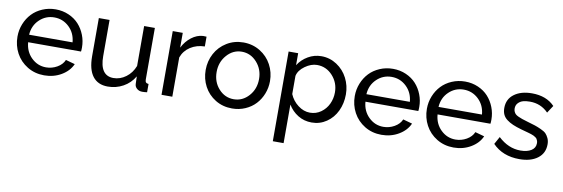

<svg xmlns="http://www.w3.org/2000/svg" viewBox="-54 -933 4541 1549"><g transform="rotate(10 2216.5 -159.0)"><path d="M301.8 9.8Q225.1 9.8 163.8 -27.3Q102.5 -64.5 69.3 -126.2Q36.1 -188 36.1 -261.2Q36.1 -315.9 55.9 -365.2Q75.7 -414.6 110.4 -451.2Q145 -487.8 195.3 -509.3Q245.6 -530.8 303.2 -530.8Q360.8 -530.8 410.4 -509Q460 -487.3 493.2 -450.7Q526.4 -414.1 545.2 -365.7Q564 -317.4 564 -265.1Q564 -242.7 562 -231H128.9Q134.8 -154.8 185.5 -105.5Q236.3 -56.2 305.2 -56.2Q353.5 -56.2 395.8 -80.3Q438 -104.5 454.1 -143.1L529.8 -122.1Q503.9 -63.5 441.7 -26.9Q379.4 9.8 301.8 9.8ZM126 -292H481.9Q475.6 -367.7 424.6 -416.3Q373.5 -464.8 303.2 -464.8Q232.9 -464.8 181.9 -416Q130.9 -367.2 126 -292Z M656.7 -209V-522H744.6V-226.1Q744.6 -65.9 856 -65.9Q910.6 -65.9 957.8 -100.8Q1004.9 -135.7 1027.8 -194.8V-522H1115.7V-100.1Q1115.7 -83.5 1122.3 -76.2Q1128.9 -68.8 1144 -67.9V0Q1124 2.9 1104 2.9Q1078.1 2.9 1060.3 -12.5Q1042.5 -27.8 1042 -50.8L1040 -111.8Q1005.9 -53.7 948.2 -22Q890.6 9.8 822.8 9.8Q741.2 9.8 699 -45.7Q656.7 -101.1 656.7 -209Z M1538.6 -444.8Q1472.2 -443.4 1421.6 -410.9Q1371.1 -378.4 1350.6 -321.8V0H1262.2V-522H1344.2V-400.9Q1371.6 -455.1 1415.8 -488.8Q1460 -522.5 1509.3 -525.9Q1531.7 -525.9 1538.6 -524.9Z M1840.8 -530.8Q1916.5 -530.8 1977.5 -493.4Q2038.6 -456.1 2071.8 -394.3Q2105 -332.5 2105 -259.8Q2105 -205.6 2085.7 -156.5Q2066.4 -107.4 2032.2 -70.6Q1998 -33.7 1948.2 -12Q1898.4 9.8 1840.8 9.8Q1764.2 9.8 1703.6 -27.3Q1643.1 -64.5 1610.6 -125.7Q1578.1 -187 1578.1 -259.8Q1578.1 -332.5 1611.1 -394.3Q1644 -456.1 1704.8 -493.4Q1765.6 -530.8 1840.8 -530.8ZM2015.1 -261.2Q2015.1 -341.8 1964.1 -398.4Q1913.1 -455.1 1840.8 -455.1Q1769.5 -455.1 1718.8 -397.7Q1668 -340.3 1668 -258.8Q1668 -177.2 1718.3 -121.6Q1768.6 -65.9 1840.8 -65.9Q1913.1 -65.9 1964.1 -122.8Q2015.1 -179.7 2015.1 -261.2Z M2299.8 -103V212.9H2211.4V-522H2289.6V-423.8Q2320.8 -472.7 2371.1 -501.7Q2421.4 -530.8 2479.5 -530.8Q2548.8 -530.8 2606.2 -492.9Q2663.6 -455.1 2695.1 -393.6Q2726.6 -332 2726.6 -261.2Q2726.6 -187 2697.3 -125.2Q2668 -63.5 2614 -26.9Q2560.1 9.8 2492.7 9.8Q2430.7 9.8 2380.6 -21Q2330.6 -51.8 2299.8 -103ZM2636.7 -261.2Q2636.7 -340.8 2584.7 -397.9Q2532.7 -455.1 2457.5 -455.1Q2408.7 -455.1 2359.1 -419.7Q2309.6 -384.3 2299.8 -337.9V-189Q2321.8 -136.2 2367.9 -101.1Q2414.1 -65.9 2465.8 -65.9Q2515.6 -65.9 2555.4 -94.2Q2595.2 -122.6 2616 -167Q2636.7 -211.4 2636.7 -261.2Z M3064.9 9.8Q2988.3 9.8 2927 -27.3Q2865.7 -64.5 2832.5 -126.2Q2799.3 -188 2799.3 -261.2Q2799.3 -315.9 2819.1 -365.2Q2838.9 -414.6 2873.5 -451.2Q2908.2 -487.8 2958.5 -509.3Q3008.8 -530.8 3066.4 -530.8Q3124 -530.8 3173.6 -509Q3223.1 -487.3 3256.3 -450.7Q3289.6 -414.1 3308.3 -365.7Q3327.1 -317.4 3327.1 -265.1Q3327.1 -242.7 3325.2 -231H2892.1Q2897.9 -154.8 2948.7 -105.5Q2999.5 -56.2 3068.4 -56.2Q3116.7 -56.2 3158.9 -80.3Q3201.2 -104.5 3217.3 -143.1L3293 -122.1Q3267.1 -63.5 3204.8 -26.9Q3142.6 9.8 3064.9 9.8ZM2889.2 -292H3245.1Q3238.8 -367.7 3187.7 -416.3Q3136.7 -464.8 3066.4 -464.8Q2996.1 -464.8 2945.1 -416Q2894 -367.2 2889.2 -292Z M3655.8 9.8Q3579.1 9.8 3517.8 -27.3Q3456.5 -64.5 3423.3 -126.2Q3390.1 -188 3390.1 -261.2Q3390.1 -315.9 3409.9 -365.2Q3429.7 -414.6 3464.4 -451.2Q3499 -487.8 3549.3 -509.3Q3599.6 -530.8 3657.2 -530.8Q3714.8 -530.8 3764.4 -509Q3814 -487.3 3847.2 -450.7Q3880.4 -414.1 3899.2 -365.7Q3918 -317.4 3918 -265.1Q3918 -242.7 3916 -231H3482.9Q3488.8 -154.8 3539.6 -105.5Q3590.3 -56.2 3659.2 -56.2Q3707.5 -56.2 3749.8 -80.3Q3792 -104.5 3808.1 -143.1L3883.8 -122.1Q3857.9 -63.5 3795.7 -26.9Q3733.4 9.8 3655.8 9.8ZM3480 -292H3835.9Q3829.6 -367.7 3778.6 -416.3Q3727.5 -464.8 3657.2 -464.8Q3586.9 -464.8 3535.9 -416Q3484.9 -367.2 3480 -292Z M4194.8 9.8Q4057.6 9.8 3974.6 -76.2L4008.8 -138.2Q4092.3 -60.1 4190.9 -60.1Q4246.1 -60.1 4279.5 -81.1Q4313 -102.1 4313 -141.1Q4313 -151.9 4310.1 -160.4Q4307.1 -168.9 4303.2 -175.3Q4299.3 -181.6 4290.5 -187.5Q4281.7 -193.4 4274.9 -197Q4268.1 -200.7 4253.7 -205.3Q4239.3 -210 4229.7 -212.6Q4220.2 -215.3 4200.9 -220.5Q4181.6 -225.6 4169.9 -229Q4127 -241.2 4098.1 -253.7Q4069.3 -266.1 4046.9 -283.2Q4024.4 -300.3 4014.2 -323Q4003.9 -345.7 4003.9 -376Q4003.9 -448.7 4059.3 -489.7Q4114.7 -530.8 4204.6 -530.8Q4322.8 -530.8 4390.6 -460L4350.6 -398.9Q4289.1 -461.9 4199.7 -461.9Q4169.4 -461.9 4145.5 -455.8Q4121.6 -449.7 4104.2 -431.9Q4086.9 -414.1 4086.9 -386.2Q4086.9 -371.6 4092.3 -360.1Q4097.7 -348.6 4105.5 -341.1Q4113.3 -333.5 4130.4 -325.7Q4147.5 -317.9 4162.1 -313Q4176.8 -308.1 4204.6 -299.8Q4250 -286.6 4271.2 -279.8Q4292.5 -272.9 4322.5 -259.3Q4352.5 -245.6 4365.5 -232.2Q4378.4 -218.8 4388.7 -197Q4398.9 -175.3 4398.9 -147Q4398.9 -73.7 4343.3 -32Q4287.6 9.8 4194.8 9.8Z"/></g></svg>

Font: Rawline Medium
Style: Regular
Weight: 500
Designer: Matt McInerney, Pablo Impallari, Rodrigo Fuenzalida
Foundry: Matt McInerney, Pablo Impallari, Rodrigo Fuenzalida
Version: Version 4.020;PS 004.020;hotconv 1.0.88;makeotf.lib2.5.64775